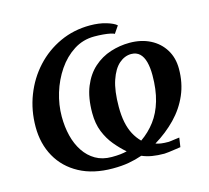

<svg xmlns="http://www.w3.org/2000/svg" viewBox="-108 -878 1105 1015"><g transform="rotate(-15 444.5 -370.0)"><path d="M389 11Q282.5 11 206.8 -29.8Q131 -70.5 90.8 -142.2Q50.5 -214 50.5 -306.5Q50.5 -397.5 81.8 -478Q113 -558.5 169.5 -620Q226 -681.5 301.8 -716.2Q377.5 -751 466 -751Q515.5 -751 554.8 -739.2Q594 -727.5 609.5 -713L582.5 -673.5Q577 -677.5 560.5 -681Q544 -684.5 521.2 -686.5Q498.5 -688.5 473.5 -688.5Q411.5 -688.5 360.8 -656Q310 -623.5 273.5 -569.8Q237 -516 217.5 -451.8Q198 -387.5 198 -323.5Q198 -267.5 210.2 -218Q222.5 -168.5 247.8 -130.5Q273 -92.5 310.5 -70.8Q348 -49 399 -49Q426 -49 446 -51.2Q466 -53.5 482 -57.5Q451 -84.5 422.8 -118.5Q394.5 -152.5 376.5 -197Q358.5 -241.5 358.5 -300Q358.5 -384.5 382.5 -443.2Q406.5 -502 447.5 -538.5Q488.5 -575 539.8 -591.5Q591 -608 644.5 -608Q708.5 -608 757.5 -583Q806.5 -558 834.2 -513Q862 -468 862 -408Q862 -330.5 834 -266Q806 -201.5 755.8 -149.8Q705.5 -98 639.5 -58Q653.5 -53 669.2 -50.8Q685 -48.5 710 -48.5Q713.5 -48.5 723.8 -50Q734 -51.5 746.8 -53.2Q759.5 -55 769.5 -56L762 -5.5Q749 -3.5 731 -1Q713 1.5 696.5 3.8Q680 6 672 6Q635 6 605.5 1Q576 -4 550.5 -15Q514.5 -2.5 476.5 4.2Q438.5 11 389 11ZM571 -92.5Q616.5 -124 649.5 -167.8Q682.5 -211.5 700.2 -272Q718 -332.5 718 -412Q718 -453.5 709.8 -484.2Q701.5 -515 684 -531.5Q666.5 -548 638 -548.5Q602 -548.5 571.2 -521.8Q540.5 -495 521.5 -439Q502.5 -383 502.5 -295Q502.5 -247 510.2 -209.8Q518 -172.5 533.2 -143.8Q548.5 -115 571 -92.5Z"/></g></svg>

Font: Merriweather 20pt ExtraBold
Style: Italic
Weight: 800
Italic angle: -7.8°
Version: Version 2.101